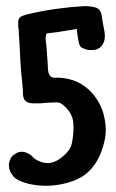

<svg xmlns="http://www.w3.org/2000/svg" viewBox="-20 -677 376 623"><path d="M42 -555.7Q42 -561.5 41 -567.4Q41 -573.2 41 -579.1Q40 -584 39.1 -588.9Q39.1 -592.8 39.1 -596.7Q39.1 -602.5 39.1 -608.4Q40 -614.3 43 -619.1Q46.9 -623 51.8 -625Q57.6 -627 62.5 -628.9Q109.4 -640.6 157.2 -647.5Q205.1 -654.3 252.9 -657.2Q254.9 -657.2 257.8 -657.2Q272.5 -657.2 288.1 -653.3Q306.6 -648.4 309.6 -627.9Q312.5 -607.4 318.4 -578.1Q324.2 -547.9 311.5 -530.3Q307.6 -524.4 302.7 -521.5Q296.9 -517.6 290 -515.6Q283.2 -514.6 276.4 -514.6Q269.5 -514.6 262.7 -515.6Q255.9 -517.6 249 -520.5Q242.2 -522.5 239.3 -529.3Q236.3 -532.2 232.4 -556.6Q228.5 -582 229.5 -583Q207 -579.1 168.9 -573.2Q130.9 -568.4 130.9 -568.4Q130.9 -568.4 128.9 -560.5Q127 -552.7 128.9 -542Q131.8 -519.5 132.8 -497.1Q134.8 -474.6 135.7 -452.1Q137.7 -423.8 158.2 -424.8Q179.7 -425.8 201.2 -420.9Q229.5 -415 253.9 -397.5Q278.3 -379.9 293.9 -355.5Q314.5 -324.2 320.3 -287.1Q323.2 -271.5 323.2 -255.9Q323.2 -234.4 317.4 -212.9Q294.9 -121.1 222.7 -91.8Q175.8 -74.2 128.9 -74.2Q102.5 -74.2 75.2 -80.1Q62.5 -83 49.8 -87.9Q37.1 -92.8 27.3 -100.6Q18.6 -109.4 12.7 -121.1Q8.8 -130.9 8.8 -140.6Q8.8 -143.6 8.8 -145.5Q10.7 -156.2 15.6 -165Q21.5 -173.8 31.2 -178.7Q40 -184.6 50.8 -184.6Q60.5 -184.6 69.3 -179.7Q79.1 -175.8 86.9 -167Q94.7 -159.2 104.5 -155.3Q139.6 -137.7 172.9 -161.1Q207 -184.6 212.9 -210.9Q220.7 -248 217.8 -279.3Q214.8 -310.5 186.5 -335Q183.6 -337.9 179.7 -339.8Q176.8 -342.8 171.9 -343.8Q168.9 -344.7 166 -344.7Q163.1 -344.7 160.2 -344.7Q147.5 -343.8 135.7 -343.8Q124 -342.8 111.3 -341.8Q101.6 -341.8 85.9 -341.8Q71.3 -341.8 62.5 -349.6Q55.7 -356.4 54.7 -369.1Q54.7 -381.8 53.7 -390.6Q52.7 -406.2 50.8 -422.9Q48.8 -438.5 47.9 -454.1Q45.9 -479.5 44.9 -504.9Q43 -530.3 42 -555.7Z"/></svg>

Font: Little Wizzy
Style: Regular
Weight: 400
Version: Version 1.0